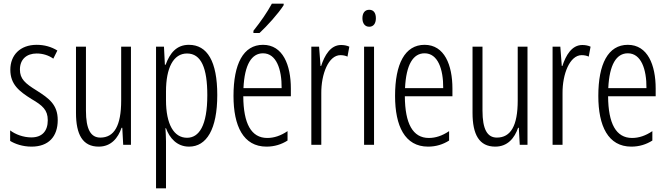

<svg xmlns="http://www.w3.org/2000/svg" viewBox="-20 -785 3618 1041"><path d="M293 -134C293 -218 245 -252 179 -294C116 -333 88 -357 88 -408C88 -463 124 -495 179 -495C212 -495 244 -485 269 -467L291 -511C259 -531 221 -542 179 -542C88 -542 36 -485 36 -407C36 -327 84 -290 151 -248C211 -213 239 -189 239 -133C239 -74 208 -40 150 -40C107 -40 64 -56 35 -78V-21C61 -5 102 10 151 10C243 10 293 -44 293 -134Z M690 -532H637V-240C637 -103 599 -39 524 -39C472 -39 446 -84 446 -185V-532H392V-173C392 -56 428 10 515 10C583 10 620 -37 639 -92H643L648 0H690Z M1004 -542C937 -542 901 -497 878 -434H874L869 -532H826V236H880V-19C880 -45 878 -70 877 -90H880C899 -37 939 10 1005 10C1100 10 1158 -84 1158 -270C1158 -452 1104 -542 1004 -542ZM994 -495C1071 -495 1104 -416 1104 -269C1104 -103 1059 -38 994 -38C923 -38 880 -111 880 -242V-289C880 -417 920 -495 994 -495Z M1518 -757V-765H1454C1427 -716 1396 -671 1354 -618V-606H1387C1427 -643 1489 -711 1518 -757ZM1406 -542C1299 -542 1246 -438 1246 -265C1246 -102 1299 10 1425 10C1468 10 1506 -2 1539 -23V-74C1502 -49 1466 -37 1429 -37C1342 -37 1300 -115 1299 -263H1557V-305C1557 -432 1514 -542 1406 -542ZM1406 -496C1478 -496 1508 -410 1507 -307H1300C1306 -435 1344 -496 1406 -496Z M1829 -541C1772 -541 1740 -485 1721 -427H1718L1710 -532H1668V0H1722V-279C1721 -383 1761 -486 1826 -486C1840 -486 1854 -483 1864 -478L1874 -532C1859 -539 1843 -541 1829 -541Z M1982 -732C1957 -732 1945 -713 1945 -686C1945 -659 1958 -640 1982 -640C2005 -640 2018 -658 2018 -686C2018 -713 2007 -732 1982 -732ZM2008 -532H1954V0H2008Z M2282 -542C2175 -542 2122 -438 2122 -265C2122 -102 2175 10 2301 10C2344 10 2382 -2 2415 -23V-74C2378 -49 2342 -37 2305 -37C2218 -37 2176 -115 2175 -263H2433V-305C2433 -432 2390 -542 2282 -542ZM2282 -496C2354 -496 2384 -410 2383 -307H2176C2182 -435 2220 -496 2282 -496Z M2840 -532H2787V-240C2787 -103 2749 -39 2674 -39C2622 -39 2596 -84 2596 -185V-532H2542V-173C2542 -56 2578 10 2665 10C2733 10 2770 -37 2789 -92H2793L2798 0H2840Z M3137 -541C3080 -541 3048 -485 3029 -427H3026L3018 -532H2976V0H3030V-279C3029 -383 3069 -486 3134 -486C3148 -486 3162 -483 3172 -478L3182 -532C3167 -539 3151 -541 3137 -541Z M3384 -542C3277 -542 3224 -438 3224 -265C3224 -102 3277 10 3403 10C3446 10 3484 -2 3517 -23V-74C3480 -49 3444 -37 3407 -37C3320 -37 3278 -115 3277 -263H3535V-305C3535 -432 3492 -542 3384 -542ZM3384 -496C3456 -496 3486 -410 3485 -307H3278C3284 -435 3322 -496 3384 -496Z"/></svg>

Font: Noto Sans Lao Looped ExtraCondensed Light
Style: Regular
Weight: 300
Width: 2
Designer: Mark Frömberg, Ben Mitchell
Foundry: The Fontpad Ltd
Version: Version 1.002